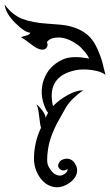

<svg xmlns="http://www.w3.org/2000/svg" viewBox="-95 -805 470 819"><path d="M-75 -785Q-42 -741 0.5 -724.5Q43 -708 108 -704Q173 -700 195 -695Q257 -681 290 -645Q308 -625 322 -593Q336 -561 341 -541.5Q346 -522 355 -485Q340 -500 298.5 -506Q257 -512 225 -505Q102 -478 131 -352Q158 -380 194.5 -400Q231 -420 260 -420Q210 -385 187 -348Q182 -340 173.5 -324Q165 -308 160 -300Q120 -231 110.5 -172.5Q101 -114 112 -95Q133 -55 162 -56Q173 -57 183 -65Q193 -73 194 -84Q172 -71 158 -86Q147 -99 160 -116Q166 -123 178.5 -126.5Q191 -130 203 -126Q215 -122 224 -108.5Q233 -95 234 -81Q235 -48 200 -24Q165 0 130 -8.5Q95 -17 72.5 -52Q50 -87 50 -128Q50 -197 80 -260Q76 -272 72 -309.5Q68 -347 60 -360Q73 -351 86.5 -332.5Q100 -314 100 -300Q102 -311 110 -324Q104 -331 100 -340Q71 -403 91 -462.5Q111 -522 170 -550Q211 -570 285 -555Q281 -567 265.5 -585.5Q250 -604 235 -615Q192 -645 155 -645Q118 -645 105 -625Q110 -615 106.5 -606.5Q103 -598 95 -595Q75 -587 38.5 -615.5Q2 -644 -5 -645Q-2 -649 14 -652.5Q30 -656 35 -665Q10 -667 -30.5 -707.5Q-71 -748 -75 -785Z"/></svg>

Font: SOV_mook
Style: Book
Weight: 400
Version: Version 1.00